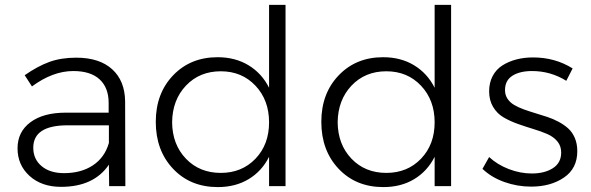

<svg xmlns="http://www.w3.org/2000/svg" viewBox="-20 -762 2418 786"><path d="M493.2 0H426.8L425.8 -87.9Q364.3 2.9 230 2.9Q150.4 2.9 101.1 -41.7Q51.8 -86.4 51.8 -154.8Q51.8 -222.2 104.5 -261.5Q157.2 -300.8 249 -300.8H424.8V-340.8Q424.8 -402.8 387.9 -437Q351.1 -471.2 279.8 -471.2Q196.3 -471.2 110.8 -408.2L81.1 -454.1Q134.3 -491.2 182.1 -508.5Q230 -525.9 292 -525.9Q387.2 -525.9 439.2 -478.5Q491.2 -431.2 492.2 -347.2ZM242.2 -53.2Q312 -53.2 360.4 -85.2Q408.7 -117.2 425.8 -176.8V-249H256.8Q116.2 -249 116.2 -157.2Q116.2 -110.4 150.4 -81.8Q184.6 -53.2 242.2 -53.2Z M1081.5 -742.2H1148.9V0H1081.5V-120.1Q1051.8 -61 997.8 -28.6Q943.8 3.9 871.6 3.9Q759.3 3.9 688.5 -71Q617.7 -146 617.7 -263.2Q617.7 -379.4 688.7 -453.6Q759.8 -527.8 870.6 -527.8Q942.9 -527.8 997.3 -494.9Q1051.8 -461.9 1081.5 -402.8ZM883.8 -54.2Q970.2 -54.2 1025.9 -112.3Q1081.5 -170.4 1081.5 -261.2Q1081.5 -352.1 1025.9 -411.1Q970.2 -470.2 883.8 -470.2Q796.9 -470.2 741.2 -411.4Q685.5 -352.5 684.6 -261.2Q685.5 -170.4 741.2 -112.3Q796.9 -54.2 883.8 -54.2Z M1759.3 -742.2H1826.7V0H1759.3V-120.1Q1729.5 -61 1675.5 -28.6Q1621.6 3.9 1549.3 3.9Q1437 3.9 1366.2 -71Q1295.4 -146 1295.4 -263.2Q1295.4 -379.4 1366.5 -453.6Q1437.5 -527.8 1548.3 -527.8Q1620.6 -527.8 1675 -494.9Q1729.5 -461.9 1759.3 -402.8ZM1561.5 -54.2Q1647.9 -54.2 1703.6 -112.3Q1759.3 -170.4 1759.3 -261.2Q1759.3 -352.1 1703.6 -411.1Q1647.9 -470.2 1561.5 -470.2Q1474.6 -470.2 1418.9 -411.4Q1363.3 -352.5 1362.3 -261.2Q1363.3 -170.4 1418.9 -112.3Q1474.6 -54.2 1561.5 -54.2Z M2298.3 -431.2Q2233.9 -471.2 2158.2 -471.2Q2107.9 -471.2 2077.6 -451.9Q2047.4 -432.6 2047.4 -393.1Q2047.4 -373 2057.6 -357.7Q2067.9 -342.3 2085 -332.3Q2102.1 -322.3 2124.3 -314.2Q2146.5 -306.2 2171.1 -298.8Q2195.8 -291.5 2220.2 -283.4Q2244.6 -275.4 2266.8 -263.4Q2289.1 -251.5 2306.2 -236.1Q2323.2 -220.7 2333.3 -197Q2343.3 -173.3 2343.3 -143.1Q2343.3 -72.3 2288.8 -35.2Q2234.4 2 2154.3 2Q2097.2 2 2044.2 -17.1Q1991.2 -36.1 1955.1 -70.8L1982.4 -119.1Q2016.1 -87.9 2063 -69.8Q2109.9 -51.8 2157.2 -51.8Q2209 -51.8 2242.9 -73.2Q2276.9 -94.7 2277.3 -136.2Q2277.8 -163.6 2262 -182.9Q2246.1 -202.1 2220.2 -213.4Q2194.3 -224.6 2162.6 -234.1Q2130.9 -243.7 2099.4 -254.9Q2067.9 -266.1 2041.5 -281.5Q2015.1 -296.9 1998.8 -324Q1982.4 -351.1 1982.4 -388.2Q1982.4 -423.3 1996.8 -450.7Q2011.2 -478 2036.6 -494.1Q2062 -510.3 2093.8 -518.6Q2125.5 -526.9 2162.1 -526.9Q2252.4 -526.9 2324.2 -481.9Z"/></svg>

Font: Montserrat arm Light
Style: Regular
Weight: 300
Designer: Julieta Ulanovsky
Foundry: Julieta Ulanovsky
Version: Version 6.000;PS 006.000;hotconv 1.0.88;makeotf.lib2.5.64775